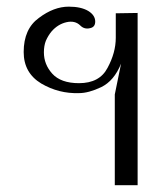

<svg xmlns="http://www.w3.org/2000/svg" viewBox="-20 -546 486 566"><path d="M321.3 -506.8Q321.3 -489.3 321.3 -434.6Q321.3 -390.6 296.9 -345.7Q273.4 -300.8 212.9 -300.8Q159.2 -300.8 133.8 -329.1Q109.4 -356.4 109.4 -391.6Q109.4 -411.1 115.2 -425.8Q122.1 -441.4 131.8 -453.1Q150.4 -474.6 175.8 -480.5Q201.2 -486.3 216.8 -470.7Q228.5 -459 245.1 -462.9Q260.7 -465.8 260.7 -482.4Q260.7 -501 240.2 -513.7Q218.8 -526.4 182.6 -526.4Q138.7 -526.4 94.7 -493.2Q49.8 -460.9 49.8 -392.6Q49.8 -331.1 101.6 -299.8Q153.3 -269.5 212.9 -271.5Q241.2 -271.5 278.3 -289.1Q316.4 -307.6 336.9 -358.4Q331.1 -328.1 318.4 -267.6Q318.4 -201.2 318.4 0Q322.3 0 335 0Q347.7 0 385.7 0Q385.7 -127 385.7 -507.8Q370.1 -507.8 321.3 -506.8Z"/></svg>

Font: BSRU BANSOMDEJ
Style: Regular
Weight: 400
Designer: Wisit Potiwat
Version: Version 1.000;PS 002.000;hotconv 1.0.70;makeotf.lib2.5.58329